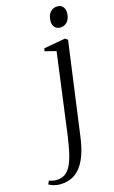

<svg xmlns="http://www.w3.org/2000/svg" viewBox="-267 -759 636 1067"><g transform="rotate(-15 51.0 -226.0)"><path d="M117 25.5Q107 102.5 84.2 153Q61.5 203.5 25.2 228.2Q-11 253 -62 253Q-80.5 253 -97 248Q-113.5 243 -124.5 236.5L-115.5 216.5Q-108.5 219.5 -97.2 222Q-86 224.5 -75 224.5Q-46 224.5 -25.5 211Q-5 197.5 9 169.8Q23 142 32.8 99.2Q42.5 56.5 50.5 -1L112 -467.5L47 -484L50 -500L174 -522.5L190 -512.5ZM166 -588.5Q145.5 -588.5 134 -602Q122.5 -615.5 122.5 -636Q122.5 -669.5 138.8 -688Q155 -706.5 180 -706.5Q201 -706.5 212.2 -693Q223.5 -679.5 223.5 -659Q223.5 -626 207.2 -607.2Q191 -588.5 166 -588.5Z"/></g></svg>

Font: Merriweather 120pt Light
Style: Italic
Weight: 300
Italic angle: -7.8°
Version: Version 2.101